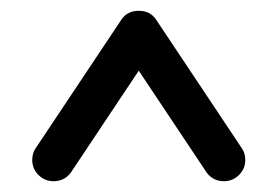

<svg xmlns="http://www.w3.org/2000/svg" viewBox="-20 -801 509 352"><path d="M234.4 -671.4 109.4 -483.9Q97.7 -468.8 78.1 -468.8Q62 -468.8 50.5 -480.2Q39.1 -491.7 39.1 -507.8Q39.1 -519 44.4 -527.8L202.6 -765.1Q213.4 -781.2 234.4 -781.2Q255.4 -781.2 266.1 -765.1L424.3 -527.8Q429.7 -519 429.7 -507.8Q429.7 -491.7 418.2 -480.2Q406.7 -468.8 390.6 -468.8Q371.1 -468.8 359.4 -483.9Z"/></svg>

Font: Comfortaa
Style: Regular
Weight: 400
Designer: Johan Aakerlund - aajohan
Foundry: Johan Aakerlund
Version: Version 2.004 2013